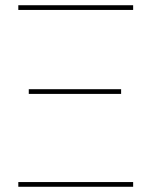

<svg xmlns="http://www.w3.org/2000/svg" viewBox="-20 -714 591 734"><path d="M50 -676V-694H489V-676ZM90 -355V-373H443V-355ZM50 0V-18H489V0Z"/></svg>

Font: Cantarell Thin
Style: Regular
Weight: 100
Designer: Dave Crossland, Nikolaus Waxweiler, Florian Fecher, Jacques Le Bailly, Eben Sorkin, Alexei Vanyashin, Alexios Zavras, Em
Version: Version 0.303